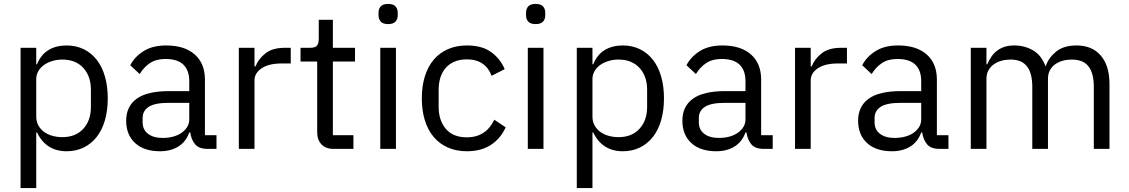

<svg xmlns="http://www.w3.org/2000/svg" viewBox="-20 -760 5763 980"><path d="M85 -516H165V-432H169Q189 -481 227.5 -504.5Q266 -528 320 -528Q368 -528 407 -509Q446 -490 473.5 -455Q501 -420 515.5 -370Q530 -320 530 -258Q530 -196 515.5 -146Q501 -96 473.5 -61Q446 -26 407 -7Q368 12 320 12Q215 12 169 -84H165V200H85ZM298 -60Q366 -60 405 -102.5Q444 -145 444 -214V-302Q444 -371 405 -413.5Q366 -456 298 -456Q271 -456 246.5 -448.5Q222 -441 204 -428Q186 -415 175.5 -396.5Q165 -378 165 -357V-165Q165 -140 175.5 -120.5Q186 -101 204 -87.5Q222 -74 246.5 -67Q271 -60 298 -60Z M1040 0Q995 0 975.5 -24Q956 -48 951 -84H946Q929 -36 890 -12Q851 12 797 12Q715 12 669.5 -30Q624 -72 624 -144Q624 -217 677.5 -256Q731 -295 844 -295H946V-346Q946 -401 916 -430Q886 -459 824 -459Q777 -459 745.5 -438Q714 -417 693 -382L645 -427Q666 -469 712 -498.5Q758 -528 828 -528Q922 -528 974 -482Q1026 -436 1026 -354V-70H1085V0ZM810 -56Q840 -56 865 -63Q890 -70 908 -83Q926 -96 936 -113Q946 -130 946 -150V-235H840Q771 -235 739.5 -215Q708 -195 708 -157V-136Q708 -98 735.5 -77Q763 -56 810 -56Z M1199 0V-516H1279V-421H1284Q1298 -458 1334 -487Q1370 -516 1433 -516H1464V-436H1417Q1352 -436 1315.5 -411.5Q1279 -387 1279 -350V0Z M1684 0Q1642 0 1620.5 -23.5Q1599 -47 1599 -85V-446H1514V-516H1562Q1588 -516 1597.5 -526.5Q1607 -537 1607 -563V-659H1679V-516H1792V-446H1679V-70H1784V0Z M1961 -637Q1935 -637 1923.5 -649.5Q1912 -662 1912 -682V-695Q1912 -715 1923.5 -727.5Q1935 -740 1961 -740Q1987 -740 1998.5 -727.5Q2010 -715 2010 -695V-682Q2010 -662 1998.5 -649.5Q1987 -637 1961 -637ZM1921 -516H2001V0H1921Z M2363 12Q2309 12 2266 -7Q2223 -26 2193.5 -61Q2164 -96 2148.5 -146Q2133 -196 2133 -258Q2133 -320 2148.5 -370Q2164 -420 2193.5 -455Q2223 -490 2266 -509Q2309 -528 2363 -528Q2440 -528 2486.5 -494.5Q2533 -461 2556 -407L2489 -373Q2475 -413 2443 -435Q2411 -457 2363 -457Q2327 -457 2300 -445.5Q2273 -434 2255 -413.5Q2237 -393 2228 -364.5Q2219 -336 2219 -302V-214Q2219 -146 2255.5 -102.5Q2292 -59 2363 -59Q2460 -59 2503 -149L2561 -110Q2536 -54 2486.5 -21Q2437 12 2363 12Z M2714 -637Q2688 -637 2676.5 -649.5Q2665 -662 2665 -682V-695Q2665 -715 2676.5 -727.5Q2688 -740 2714 -740Q2740 -740 2751.5 -727.5Q2763 -715 2763 -695V-682Q2763 -662 2751.5 -649.5Q2740 -637 2714 -637ZM2674 -516H2754V0H2674Z M2924 -516H3004V-432H3008Q3028 -481 3066.5 -504.5Q3105 -528 3159 -528Q3207 -528 3246 -509Q3285 -490 3312.5 -455Q3340 -420 3354.5 -370Q3369 -320 3369 -258Q3369 -196 3354.5 -146Q3340 -96 3312.5 -61Q3285 -26 3246 -7Q3207 12 3159 12Q3054 12 3008 -84H3004V200H2924ZM3137 -60Q3205 -60 3244 -102.5Q3283 -145 3283 -214V-302Q3283 -371 3244 -413.5Q3205 -456 3137 -456Q3110 -456 3085.5 -448.5Q3061 -441 3043 -428Q3025 -415 3014.5 -396.5Q3004 -378 3004 -357V-165Q3004 -140 3014.5 -120.5Q3025 -101 3043 -87.5Q3061 -74 3085.5 -67Q3110 -60 3137 -60Z M3879 0Q3834 0 3814.5 -24Q3795 -48 3790 -84H3785Q3768 -36 3729 -12Q3690 12 3636 12Q3554 12 3508.5 -30Q3463 -72 3463 -144Q3463 -217 3516.5 -256Q3570 -295 3683 -295H3785V-346Q3785 -401 3755 -430Q3725 -459 3663 -459Q3616 -459 3584.5 -438Q3553 -417 3532 -382L3484 -427Q3505 -469 3551 -498.5Q3597 -528 3667 -528Q3761 -528 3813 -482Q3865 -436 3865 -354V-70H3924V0ZM3649 -56Q3679 -56 3704 -63Q3729 -70 3747 -83Q3765 -96 3775 -113Q3785 -130 3785 -150V-235H3679Q3610 -235 3578.5 -215Q3547 -195 3547 -157V-136Q3547 -98 3574.5 -77Q3602 -56 3649 -56Z M4038 0V-516H4118V-421H4123Q4137 -458 4173 -487Q4209 -516 4272 -516H4303V-436H4256Q4191 -436 4154.5 -411.5Q4118 -387 4118 -350V0Z M4776 0Q4731 0 4711.5 -24Q4692 -48 4687 -84H4682Q4665 -36 4626 -12Q4587 12 4533 12Q4451 12 4405.5 -30Q4360 -72 4360 -144Q4360 -217 4413.5 -256Q4467 -295 4580 -295H4682V-346Q4682 -401 4652 -430Q4622 -459 4560 -459Q4513 -459 4481.5 -438Q4450 -417 4429 -382L4381 -427Q4402 -469 4448 -498.5Q4494 -528 4564 -528Q4658 -528 4710 -482Q4762 -436 4762 -354V-70H4821V0ZM4546 -56Q4576 -56 4601 -63Q4626 -70 4644 -83Q4662 -96 4672 -113Q4682 -130 4682 -150V-235H4576Q4507 -235 4475.5 -215Q4444 -195 4444 -157V-136Q4444 -98 4471.5 -77Q4499 -56 4546 -56Z M4935 0V-516H5015V-432H5019Q5028 -452 5039.5 -469.5Q5051 -487 5067.5 -500Q5084 -513 5106 -520.5Q5128 -528 5158 -528Q5209 -528 5252 -503.5Q5295 -479 5316 -423H5318Q5332 -465 5370.5 -496.5Q5409 -528 5475 -528Q5554 -528 5598.5 -476.5Q5643 -425 5643 -331V0H5563V-317Q5563 -386 5536 -421Q5509 -456 5450 -456Q5426 -456 5404.5 -450Q5383 -444 5366 -432Q5349 -420 5339 -401.5Q5329 -383 5329 -358V0H5249V-317Q5249 -386 5222 -421Q5195 -456 5138 -456Q5114 -456 5092 -450Q5070 -444 5053 -432Q5036 -420 5025.5 -401.5Q5015 -383 5015 -358V0Z"/></svg>

Font: IBM Plex Sans Devanagari
Style: Regular
Weight: 400
Designer: Mike Abbink, Paul van der Laan, Pieter van Rosmalen, Erin McLaughlin
Foundry: Bold Monday
Version: Version 1.1